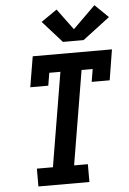

<svg xmlns="http://www.w3.org/2000/svg" viewBox="-64 -1038 728 1084"><g transform="rotate(-5 300.0 -496.0)"><path d="M109 0V-101H200L289 -634H226L214 -562H112L141 -735H590L562 -562H460L472 -634H409L320 -101H398V0ZM435 -801H318L208 -924L298 -986L386 -867L513 -992L589 -918Z"/></g></svg>

Font: Iosevka Slab Extended Oblique
Style: Bold
Weight: 700
Width: 7
Italic angle: -9°
Monospace: yes
Designer: Belleve Invis
Foundry: Belleve Invis
Version: Version 11.1.1; ttfautohint (v1.8.3)